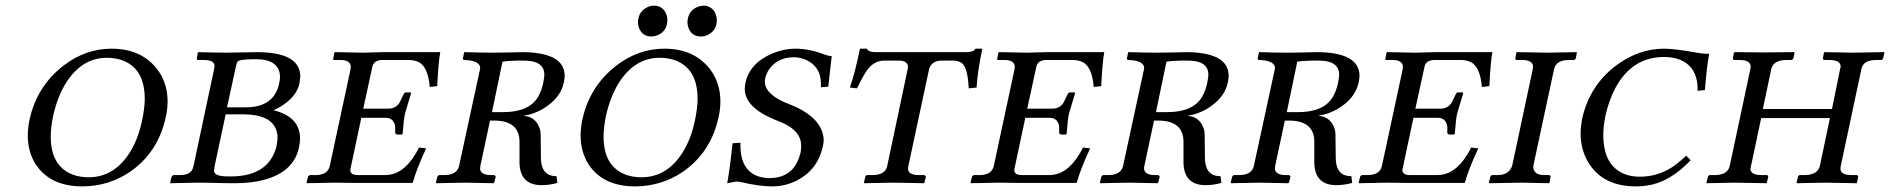

<svg xmlns="http://www.w3.org/2000/svg" viewBox="-20 -646 6674 678"><path d="M356.9 -441.9Q270.5 -441.9 214.4 -355.5Q182.6 -305.2 167 -233.9Q159.2 -193.4 159.2 -164.1Q159.2 -56.2 241.2 -27.8Q265.1 -20 293 -20Q387.7 -20 443.8 -116.7Q469.7 -162.1 481.9 -221.2Q490.7 -263.2 491.2 -295.9Q491.2 -408.2 405.8 -435.1Q382.8 -441.9 356.9 -441.9ZM565.9 -234.9Q539.1 -107.4 437.5 -38.1Q362.8 11.7 271 12.2Q158.2 12.2 106.9 -64.5Q78.6 -107.9 78.1 -166Q78.1 -192.9 84 -222.2Q109.4 -340.8 204.1 -414.1Q281.7 -474.1 374 -474.1Q478 -474.1 534.2 -402.8Q571.8 -354 571.8 -288.1Q571.8 -262.7 565.9 -234.9Z M813 -411.1 781.7 -267.1H848.6Q944.8 -267.1 964.8 -346.7Q965.3 -349.6 965.8 -351.1Q968.8 -364.7 968.8 -375Q967.3 -436.5 883.8 -437Q827.1 -437 819.3 -428.7Q815.4 -423.3 813 -411.1ZM776.9 -242.2 737.8 -59.1Q735.8 -46.9 735.8 -43Q735.8 -25.9 772 -23.4Q781.7 -22.9 793.9 -22.9Q923.8 -22.9 954.1 -121.1Q956.1 -127 956.5 -131.8Q959.5 -145.5 960 -158.2Q960 -224.6 882.3 -238.8Q864.3 -241.7 843.8 -242.2ZM585.9 -22Q589.4 -27.3 592.8 -27.8H615.7Q651.4 -27.8 660.2 -49.8Q662.1 -55.2 663.6 -61L735.8 -400.9Q737.8 -411.1 737.8 -414.1Q735.8 -433.6 702.6 -434.1H678.7Q674.8 -435.5 674.8 -438L678.7 -461.9Q748.5 -460 778.8 -460Q791.5 -460 833.5 -460.9Q876.5 -461.9 889.6 -461.9Q1040 -460.9 1040.5 -376Q1040.5 -373 1037.6 -352.1Q1027.8 -304.7 971.7 -270Q958.5 -262.2 945.8 -256.8Q1039.1 -233.9 1039.6 -157.2Q1039.1 -139.6 1035.6 -125Q1017.6 -39.1 911.6 -10.7Q867.2 1 808.6 1Q774.9 1 719.7 -0.5Q690.4 -1 680.7 -1L580.6 1Z M1534.7 -461.9Q1527.8 -424.3 1523.9 -341.8L1497.6 -338.9Q1491.7 -409.7 1458.5 -426.8Q1443.8 -433.6 1425.8 -434.1H1327.6Q1299.3 -432.6 1294.9 -410.2L1262.7 -262.2H1349.6Q1379.9 -262.2 1392.6 -286.6Q1394 -290 1395.5 -293L1405.8 -314Q1408.7 -319.3 1412.6 -319.8H1429.7Q1431.6 -318.4 1431.6 -316.9Q1410.6 -247.6 1409.7 -243.2Q1405.8 -224.1 1401.9 -173.8L1398.9 -170.9H1381.8Q1376.5 -172.4 1375.5 -176.8V-199.2Q1371.1 -228.5 1343.8 -230H1255.9L1217.8 -50.8Q1217.8 -49.8 1217.3 -47.4Q1216.8 -44.9 1216.8 -43.9Q1218.8 -28.3 1241.7 -27.8H1339.8Q1402.8 -27.8 1447.3 -102.5Q1453.6 -112.8 1459.5 -125L1484.9 -122.1Q1449.7 -46.9 1437.5 0H1235.8L1163.6 -1L1064.5 1L1062.5 -1L1067.9 -22.9Q1071.8 -27.3 1074.7 -27.8H1097.7Q1137.7 -29.3 1144.5 -60.1L1217.8 -400.9Q1218.8 -405.8 1218.8 -411.1Q1216.8 -433.6 1184.6 -434.1H1160.6Q1157.2 -434.1 1156.2 -435.5Q1156.2 -437 1156.7 -438L1160.6 -460L1162.6 -461.9L1261.7 -460L1334.5 -461.9Z M1898.4 -354Q1902.3 -374.5 1902.3 -381.8Q1902.3 -422.9 1854.5 -430.2Q1840.8 -432.1 1824.2 -432.1Q1779.3 -432.1 1754.4 -428.2L1717.3 -250H1756.3Q1849.1 -250 1880.4 -304.7Q1892.6 -325.7 1898.4 -354ZM1601.1 -60.1 1675.3 -402.8V-411.1Q1667.5 -433.1 1620.1 -434.1Q1615.2 -435.1 1614.3 -438L1619.1 -461.9Q1679.2 -460 1722.2 -460Q1740.7 -460 1782.7 -460.9Q1814.9 -461.9 1826.2 -461.9Q1973.1 -460.4 1974.1 -378.9Q1973.6 -367.7 1971.2 -355Q1959 -297.4 1895 -260.3Q1862.8 -242.2 1831.1 -237.8L1830.1 -236.8Q1867.2 -234.4 1883.3 -199.2Q1889.2 -185.1 1889.2 -170.9L1890.1 -90.8Q1890.1 -35.2 1926.8 -25.9Q1936 -23.9 1945.3 -23.9L1948.2 0Q1919.9 7.8 1892.1 7.8Q1816.9 7.8 1814.5 -70.3Q1814.5 -76.2 1814.5 -83V-148.9Q1812 -218.8 1728 -220.2H1710.4L1676.3 -60.1Q1675.3 -55.2 1675.3 -49.8Q1677.2 -28.3 1712.4 -27.8H1724.1Q1730 -25.9 1730.5 -22L1725.1 -1L1722.2 1Q1721.2 1 1621.1 -1L1521 1L1519 -1L1524.4 -22Q1527.3 -27.3 1532.2 -27.8H1552.2Q1594.2 -29.3 1601.1 -60.1Z M2407.7 -570.8Q2410.2 -607.4 2442.9 -621.6Q2453.6 -625.5 2463.4 -626Q2495.1 -626 2507.3 -595.7Q2511.7 -583.5 2511.2 -570.8Q2508.8 -536.1 2477.5 -522Q2466.8 -517.1 2455.6 -517.1Q2422.4 -517.1 2411.1 -547.9Q2407.2 -559.1 2407.7 -570.8ZM2232.9 -570.8Q2235.4 -606.4 2267.1 -621.1Q2278.3 -626 2288.6 -626Q2321.8 -626 2333.5 -594.2Q2337.4 -582.5 2336.4 -570.8Q2334 -534.7 2301.8 -521.5Q2291 -517.6 2280.8 -517.1Q2248 -517.1 2236.3 -547.9Q2232.4 -559.1 2232.9 -570.8ZM2309.1 -441.9Q2222.7 -441.9 2166.5 -355.5Q2134.8 -305.2 2119.1 -233.9Q2111.3 -193.4 2111.3 -164.1Q2111.3 -56.2 2193.4 -27.8Q2217.3 -20 2245.1 -20Q2339.8 -20 2396 -116.7Q2421.9 -162.1 2434.1 -221.2Q2442.9 -263.2 2443.4 -295.9Q2443.4 -408.2 2357.9 -435.1Q2335 -441.9 2309.1 -441.9ZM2518.1 -234.9Q2491.2 -107.4 2389.6 -38.1Q2314.9 11.7 2223.1 12.2Q2110.4 12.2 2059.1 -64.5Q2030.8 -107.9 2030.3 -166Q2030.3 -192.9 2036.1 -222.2Q2061.5 -340.8 2156.2 -414.1Q2233.9 -474.1 2326.2 -474.1Q2430.2 -474.1 2486.3 -402.8Q2523.9 -354 2523.9 -288.1Q2523.9 -262.7 2518.1 -234.9Z M2917 -448.2 2904.8 -339.8 2878.9 -337.9Q2878.9 -337.9 2878.9 -350.1Q2878.9 -411.1 2825.2 -435.1Q2804.7 -443.8 2783.7 -443.8Q2724.6 -443.8 2694.8 -399.4Q2685.5 -384.8 2682.1 -369.1Q2681.2 -364.3 2680.7 -357.9Q2681.2 -309.1 2774.9 -274.9Q2883.8 -230 2888.7 -153.8Q2888.7 -141.6 2885.7 -128.9Q2867.7 -47.4 2795.4 -9.3Q2754.4 11.7 2708 12.2Q2660.2 12.2 2597.2 -2.9Q2587.9 -4.9 2583 -4.9Q2575.7 -4.9 2563.5 -2Q2554.2 0.5 2547.9 1Q2556.6 -43.5 2566.9 -140.1L2594.7 -142.1V-132.8Q2594.7 -40 2665 -21Q2680.2 -17.1 2695.8 -17.1Q2783.2 -17.1 2805.2 -101.1Q2806.2 -104.5 2807.1 -106.9Q2809.1 -116.7 2809.1 -131.8Q2809.1 -182.6 2744.1 -211.9Q2731.9 -217.3 2716.8 -223.1Q2611.3 -266.1 2609.9 -331.1Q2609.9 -337.9 2611.8 -351.1Q2626.5 -422.9 2707 -457Q2747.6 -474.1 2789.1 -474.1Q2838.4 -474.1 2891.1 -453.6Q2906.7 -447.8 2916 -448.2Z M3344.7 -432.1H3303.7Q3266.1 -430.7 3259.8 -397L3187.5 -59.1Q3186.5 -55.2 3186.5 -48.8Q3188.5 -28.3 3222.7 -27.8H3243.7Q3248 -26.4 3249.5 -22L3244.6 -1L3242.7 1Q3241.7 1 3132.8 -1Q3132.8 -1 3032.7 1L3030.8 -1L3035.6 -22Q3037.1 -26.9 3042.5 -27.8H3063.5Q3106 -28.8 3112.8 -59.1L3184.6 -398.9Q3186.5 -407.2 3186.5 -410.2Q3184.6 -431.6 3154.8 -432.1H3103.5Q3064.9 -432.1 3040 -395.5Q3027.3 -376.5 3005.9 -334L2981 -336.9Q2999.5 -388.7 3016.6 -474.1H3041.5Q3045.4 -462.9 3066.9 -461.9H3394.5Q3418 -462.4 3424.8 -474.1H3448.7Q3430.7 -385.7 3428.7 -336.9L3400.9 -334Q3397 -408.2 3376.5 -423.3Q3364.3 -432.1 3344.7 -432.1Z M3879.4 -461.9Q3872.6 -424.3 3868.7 -341.8L3842.3 -338.9Q3836.4 -409.7 3803.2 -426.8Q3788.6 -433.6 3770.5 -434.1H3672.4Q3644 -432.6 3639.6 -410.2L3607.4 -262.2H3694.3Q3724.6 -262.2 3737.3 -286.6Q3738.8 -290 3740.2 -293L3750.5 -314Q3753.4 -319.3 3757.3 -319.8H3774.4Q3776.4 -318.4 3776.4 -316.9Q3755.4 -247.6 3754.4 -243.2Q3750.5 -224.1 3746.6 -173.8L3743.7 -170.9H3726.6Q3721.2 -172.4 3720.2 -176.8V-199.2Q3715.8 -228.5 3688.5 -230H3600.6L3562.5 -50.8Q3562.5 -49.8 3562 -47.4Q3561.5 -44.9 3561.5 -43.9Q3563.5 -28.3 3586.4 -27.8H3684.6Q3747.6 -27.8 3792 -102.5Q3798.3 -112.8 3804.2 -125L3829.6 -122.1Q3794.4 -46.9 3782.2 0H3580.6L3508.3 -1L3409.2 1L3407.2 -1L3412.6 -22.9Q3416.5 -27.3 3419.4 -27.8H3442.4Q3482.4 -29.3 3489.3 -60.1L3562.5 -400.9Q3563.5 -405.8 3563.5 -411.1Q3561.5 -433.6 3529.3 -434.1H3505.4Q3502 -434.1 3501 -435.5Q3501 -437 3501.5 -438L3505.4 -460L3507.3 -461.9L3606.4 -460L3679.2 -461.9Z M4243.2 -354Q4247.1 -374.5 4247.1 -381.8Q4247.1 -422.9 4199.2 -430.2Q4185.5 -432.1 4168.9 -432.1Q4124 -432.1 4099.1 -428.2L4062 -250H4101.1Q4193.8 -250 4225.1 -304.7Q4237.3 -325.7 4243.2 -354ZM3945.8 -60.1 4020 -402.8V-411.1Q4012.2 -433.1 3964.8 -434.1Q3960 -435.1 3959 -438L3963.9 -461.9Q4023.9 -460 4066.9 -460Q4085.4 -460 4127.4 -460.9Q4159.7 -461.9 4170.9 -461.9Q4317.9 -460.4 4318.8 -378.9Q4318.4 -367.7 4315.9 -355Q4303.7 -297.4 4239.7 -260.3Q4207.5 -242.2 4175.8 -237.8L4174.8 -236.8Q4211.9 -234.4 4228 -199.2Q4233.9 -185.1 4233.9 -170.9L4234.9 -90.8Q4234.9 -35.2 4271.5 -25.9Q4280.8 -23.9 4290 -23.9L4293 0Q4264.6 7.8 4236.8 7.8Q4161.6 7.8 4159.2 -70.3Q4159.2 -76.2 4159.2 -83V-148.9Q4156.7 -218.8 4072.8 -220.2H4055.2L4021 -60.1Q4020 -55.2 4020 -49.8Q4022 -28.3 4057.1 -27.8H4068.8Q4074.7 -25.9 4075.2 -22L4069.8 -1L4066.9 1Q4065.9 1 3965.8 -1L3865.7 1L3863.8 -1L3869.1 -22Q3872.1 -27.3 3877 -27.8H3897Q3939 -29.3 3945.8 -60.1Z M4705.1 -354Q4709 -374.5 4709 -381.8Q4709 -422.9 4661.1 -430.2Q4647.5 -432.1 4630.9 -432.1Q4585.9 -432.1 4561 -428.2L4523.9 -250H4563Q4655.8 -250 4687 -304.7Q4699.2 -325.7 4705.1 -354ZM4407.7 -60.1 4481.9 -402.8V-411.1Q4474.1 -433.1 4426.8 -434.1Q4421.9 -435.1 4420.9 -438L4425.8 -461.9Q4485.8 -460 4528.8 -460Q4547.4 -460 4589.4 -460.9Q4621.6 -461.9 4632.8 -461.9Q4779.8 -460.4 4780.8 -378.9Q4780.3 -367.7 4777.8 -355Q4765.6 -297.4 4701.7 -260.3Q4669.4 -242.2 4637.7 -237.8L4636.7 -236.8Q4673.8 -234.4 4689.9 -199.2Q4695.8 -185.1 4695.8 -170.9L4696.8 -90.8Q4696.8 -35.2 4733.4 -25.9Q4742.7 -23.9 4752 -23.9L4754.9 0Q4726.6 7.8 4698.7 7.8Q4623.5 7.8 4621.1 -70.3Q4621.1 -76.2 4621.1 -83V-148.9Q4618.7 -218.8 4534.7 -220.2H4517.1L4482.9 -60.1Q4481.9 -55.2 4481.9 -49.8Q4483.9 -28.3 4519 -27.8H4530.8Q4536.6 -25.9 4537.1 -22L4531.7 -1L4528.8 1Q4527.8 1 4427.7 -1L4327.6 1L4325.7 -1L4331.1 -22Q4334 -27.3 4338.9 -27.8H4358.9Q4400.9 -29.3 4407.7 -60.1Z M5250 -461.9Q5243.2 -424.3 5239.3 -341.8L5212.9 -338.9Q5207 -409.7 5173.8 -426.8Q5159.2 -433.6 5141.1 -434.1H5043Q5014.6 -432.6 5010.3 -410.2L4978 -262.2H5064.9Q5095.2 -262.2 5107.9 -286.6Q5109.4 -290 5110.8 -293L5121.1 -314Q5124 -319.3 5127.9 -319.8H5145Q5147 -318.4 5147 -316.9Q5126 -247.6 5125 -243.2Q5121.1 -224.1 5117.2 -173.8L5114.3 -170.9H5097.2Q5091.8 -172.4 5090.8 -176.8V-199.2Q5086.4 -228.5 5059.1 -230H4971.2L4933.1 -50.8Q4933.1 -49.8 4932.6 -47.4Q4932.1 -44.9 4932.1 -43.9Q4934.1 -28.3 4957 -27.8H5055.2Q5118.2 -27.8 5162.6 -102.5Q5168.9 -112.8 5174.8 -125L5200.2 -122.1Q5165 -46.9 5152.8 0H4951.2L4878.9 -1L4779.8 1L4777.8 -1L4783.2 -22.9Q4787.1 -27.3 4790 -27.8H4813Q4853 -29.3 4859.9 -60.1L4933.1 -400.9Q4934.1 -405.8 4934.1 -411.1Q4932.1 -433.6 4899.9 -434.1H4876Q4872.6 -434.1 4871.6 -435.5Q4871.6 -437 4872.1 -438L4876 -460L4877.9 -461.9L4977.1 -460L5049.8 -461.9Z M5467.8 -401.9 5395.5 -64.9Q5394.5 -61 5394.5 -55.2Q5396.5 -28.8 5430.7 -27.8H5450.7Q5455.6 -25.9 5455.6 -22L5451.7 -1L5449.7 1Q5448.7 1 5351.6 -1Q5351.6 -1 5239.7 1L5237.8 -1L5242.7 -22Q5245.1 -27.3 5249.5 -27.8H5270.5Q5312 -28.8 5320.8 -64.9L5392.6 -401.9Q5393.6 -406.7 5393.6 -412.1Q5391.6 -433.6 5356.4 -434.1H5336.4Q5330.6 -435.5 5330.6 -438L5334.5 -460L5336.4 -461.9Q5337.4 -461.9 5446.8 -460Q5446.8 -460 5547.4 -461.9L5548.3 -460L5544.4 -439Q5542 -434.6 5537.6 -434.1H5516.6Q5474.6 -432.6 5467.8 -401.9Z M5757.3 12.2Q5636.7 12.2 5585.9 -77.1Q5561.5 -121.1 5561.5 -174.8Q5561.5 -196.3 5566.4 -224.1Q5592.3 -345.7 5691.4 -418Q5768.1 -473.6 5855.5 -474.1Q5895 -474.1 5974.6 -459.5Q5995.1 -456.1 6007.3 -456.1H6015.6Q6006.8 -410.6 6000.5 -328.1L5974.6 -325.2V-331.1Q5974.6 -411.6 5908.7 -436.5Q5885.3 -444.8 5856.4 -444.8Q5743.2 -444.8 5684.1 -335Q5661.1 -291.5 5648.4 -233.9Q5641.6 -196.8 5641.6 -169.9Q5641.6 -62 5715.8 -31.7Q5740.7 -22 5770.5 -22Q5841.8 -22 5898.4 -65.4Q5915.5 -78.6 5934.6 -96.2L5950.2 -80.1Q5876 -2 5795.9 9.3Q5777.8 12.2 5757.3 12.2Z M6406.2 -59.1 6441.9 -229H6199.2L6163.1 -59.1Q6161.1 -50.8 6161.1 -48.8Q6163.1 -28.3 6198.2 -27.8H6219.2Q6224.1 -26.4 6224.1 -22L6219.2 -1L6218.3 1Q6217.3 1 6107.9 -1Q6107.9 -1 6006.8 1L6005.9 -1L6011.2 -22Q6012.7 -26.9 6018.1 -27.8H6038.1Q6080.1 -28.8 6087.9 -59.1L6161.1 -402.8Q6161.1 -404.3 6161.6 -408.2Q6162.1 -411.1 6162.1 -412.1Q6160.2 -433.6 6125 -434.1H6104Q6099.1 -436 6099.1 -439.9L6103 -460L6105 -461.9Q6106 -461.9 6204.1 -460.9L6315.9 -461.9L6316.9 -460L6313 -439.9Q6310.1 -434.6 6305.2 -434.1H6285.2Q6243.2 -433.1 6234.9 -402.8L6205.1 -261.2H6449.2L6478 -402.8Q6480 -409.2 6480 -412.1Q6478 -433.6 6441.9 -434.1H6421.9Q6417 -436 6417 -439.9L6420.9 -460L6422.9 -461.9Q6423.8 -461.9 6520 -460L6633.3 -461.9L6634.3 -460L6629.9 -439.9Q6627 -434.6 6623 -434.1H6602.1Q6559.6 -433.1 6553.2 -402.8L6480 -59.1Q6479 -54.2 6479 -48.8Q6481 -28.3 6516.1 -27.8H6537.1Q6541 -26.4 6542 -22L6537.1 -1L6536.1 1Q6535.2 1 6426.3 -1Q6426.3 -1 6325.2 1L6324.2 -1L6329.1 -22Q6331.1 -26.9 6335 -27.8H6356Q6397.9 -29.3 6406.2 -59.1Z"/></svg>

Font: Linux Libertine Capitals O
Style: Bold Italic Samll Caps
Weight: 400
Italic angle: -12°
Designer: Philipp H. Poll
Foundry: Philipp H. Poll
Version: Version 5.0.4